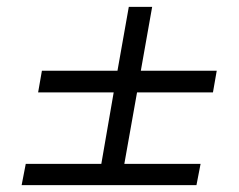

<svg xmlns="http://www.w3.org/2000/svg" viewBox="-20 -648 697 559"><path d="M423 -628 390 -442H611L600 -379H379L342 -171H564L552 -109H43L55 -171H275L311 -379H91L102 -442H322L355 -628Z"/></svg>

Font: SVN-Poppins Light
Style: Italic
Weight: 300
Italic angle: -10°
Designer: Ninad Kale (Devanagari), Jonny Pinhorn (Latin)
Foundry: Indian Type Foundry
Version: Version 3.002 2017; ttfautohint (v1.8.3)